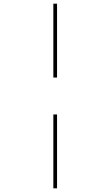

<svg xmlns="http://www.w3.org/2000/svg" viewBox="-20 -780 599 1040"><path d="M269 -360H289V-760H269ZM269 240H289V-160H269Z"/></svg>

Font: Noto Serif Display Medium
Style: Regular
Weight: 500
Designer: Monotype Design Team
Foundry: Monotype Imaging Inc.
Version: Version 2.009